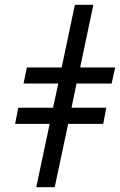

<svg xmlns="http://www.w3.org/2000/svg" viewBox="-20 -780 500 800"><path d="M131 0 187 -264H43L56 -331H201L223 -432H78L92 -499H237L292 -760H369L314 -499H460L445 -432H299L278 -331H423L410 -264H264L208 0Z"/></svg>

Font: Noto Serif ExtraCondensed
Style: Bold Italic
Weight: 700
Width: 2
Italic angle: -12°
Designer: Monotype Design Team
Foundry: Monotype Imaging Inc.
Version: Version 2.013; ttfautohint (v1.8.4.7-5d5b)